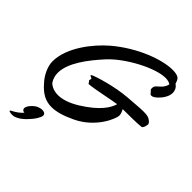

<svg xmlns="http://www.w3.org/2000/svg" viewBox="-252 -846 1235 1235"><g transform="rotate(45 366.0 -228.5)"><path d="M561 -244C561 -262 555 -273 547 -290C589 -290 681 -290 714 -295C722 -297 729 -314 730 -324C731 -327 732 -331 732 -334C732 -342 728 -351 709 -363C697 -371 679 -374 653 -374C621 -374 576 -369 516 -365C409 -357 281 -318 253 -304C249 -302 247 -300 247 -298C247 -293 264 -290 266 -286C266 -278 263 -273 263 -269C263 -267 264 -265 266 -264C273 -259 274 -249 278 -249C326 -252 443 -279 499 -287C488 -246 450 -182 331 -108C274 -73 227 -59 189 -59C154 -59 127 -70 108 -88C93 -110 86 -134 86 -160C86 -251 168 -357 244 -440C329 -532 506 -627 600 -627C619 -627 635 -623 646 -615C644 -596 629 -575 616 -564C599 -549 603 -553 593 -543C587 -537 584 -527 584 -517C584 -510 586 -503 591 -501C599 -497 602 -481 615 -481C625 -481 640 -485 669 -518C686 -537 701 -565 701 -592C701 -610 693 -632 672 -645C662 -674 658 -688 623 -694C615 -695 606 -696 596 -696C502 -696 339 -638 202 -522C118 -450 10 -315 10 -188C10 -138 40 -83 71 -50C115 1 158 25 213 25C257 25 308 10 371 -20C510 -86 561 -219 561 -244ZM209 121C214 111 215 105 215 99C215 89 205 79 184 79C173 79 159 83 150 87C128 97 94 130 94 154C94 160 99 174 116 173C103 190 80 208 45 226C40 228 40 230 40 232C40 235 53 239 70 239C77 239 86 238 91 236C118 226 134 213 154 194C176 170 194 153 209 121Z"/></g></svg>

Font: Oregano
Style: Italic
Weight: 400
Italic angle: -12°
Designer: Astigmatic (AOETI)
Foundry: Astigmatic (AOETI)
Version: Version 1.000